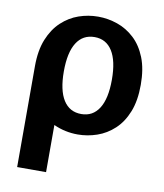

<svg xmlns="http://www.w3.org/2000/svg" viewBox="-83 -599 741 870"><g transform="rotate(10 288.0 -163.5)"><path d="M55 204V-260Q55 -333 76 -384.5Q97 -436 132 -468.5Q167 -501 210 -516Q253 -531 299 -531Q344 -531 387.5 -516Q431 -501 466 -468.5Q501 -436 521.5 -384.5Q542 -333 542 -260Q542 -187 521.5 -135.5Q501 -84 466 -51.5Q431 -19 387.5 -4Q344 11 299 11Q270 11 242 5Q214 -1 188 -13V204ZM299 -83Q352 -83 380.5 -128Q409 -173 409 -260Q409 -347 380.5 -392Q352 -437 299 -437Q245 -437 216.5 -392Q188 -347 188 -260Q188 -173 216.5 -128Q245 -83 299 -83Z"/></g></svg>

Font: Murecho Medium
Style: Regular
Weight: 500
Designer: Neil Summerour
Foundry: Positype
Version: Version 1.010; ttfautohint (v1.8.3)